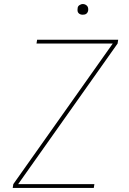

<svg xmlns="http://www.w3.org/2000/svg" viewBox="-20 -932 640 952"><path d="M43 0 46 -19 539 -716H161L164 -735H566L563 -716L70 -19H448L445 0ZM390 -859Q384 -859 378.5 -861Q373 -863 369 -867.5Q365 -872 364.5 -878.5Q364 -885 365 -891Q365 -896 367.5 -900Q370 -904 374 -906.5Q378 -909 382 -910.5Q386 -912 391 -912Q397 -912 402.5 -909.5Q408 -907 412 -902.5Q416 -898 417 -891.5Q418 -885 417 -879Q416 -874 413.5 -870Q411 -866 407.5 -863.5Q404 -861 399.5 -860Q395 -859 390 -859Z"/></svg>

Font: Iosevka Aile Thin Oblique
Style: Regular
Weight: 100
Italic angle: -9°
Designer: Belleve Invis
Foundry: Belleve Invis
Version: Version 31.1.0; ttfautohint (v1.8.4)